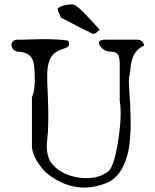

<svg xmlns="http://www.w3.org/2000/svg" viewBox="-20 -822 700 866"><path d="M405 -670Q396 -669 388 -675Q378 -679 352 -692Q326 -705 285 -727Q277 -732 269 -735.5Q261 -739 254 -743Q254 -746 243 -770Q240 -778 240 -783Q256 -799 295 -802Q313 -803 321 -797Q334 -789 352 -771Q370 -753 395 -726Q415 -704 429 -689L415 -675Q415 -675 412.5 -673.5Q410 -672 405 -670ZM466 1Q351 50 243 -6Q225 -16 208.5 -27.5Q192 -39 178 -53Q125 -115 124 -163V-384Q137 -410 137 -465Q137 -538 123 -561Q104 -589 57 -589Q30 -599 32 -623Q36 -642 57 -643Q67 -643 81 -643Q95 -643 114 -644Q167 -646 210 -645Q253 -644 287 -639Q299 -615 279 -607Q277 -606 274 -605Q271 -604 266 -602Q223 -589 208 -560Q195 -535 193 -494Q192 -458 196 -385Q201 -259 193 -191Q185 -138 206 -95Q246 -35 335 -21Q417 -9 470 -50Q498 -78 516 -207Q523 -257 524 -297.5Q525 -338 520 -369V-534Q520 -573 505 -583Q495 -589 479 -589Q451 -589 433 -613Q417 -635 438 -641Q446 -643 452 -643H602Q618 -643 627 -626Q630 -622 630 -616Q582 -596 572 -537Q571 -533 570 -525.5Q569 -518 568 -508Q566 -494 564.5 -483Q563 -472 561 -465Q561 -449 564 -399Q578 -211 555 -124Q529 -28 466 1Z"/></svg>

Font: New Tegomin
Style: Regular
Weight: 400
Designer: Kyosuke Nagai
Version: Version 1.000